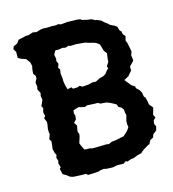

<svg xmlns="http://www.w3.org/2000/svg" viewBox="-104 -765 776 859"><g transform="rotate(-15 284.5 -336.0)"><path d="M198 7 191 0H174L149 -1L132 -2L119 -6L106 -16L89 -26L83 -52L89 -58L83 -78L86 -88L81 -105L85 -115L79 -129L75 -146L77 -161L79 -181L72 -192L80 -214L78 -224V-240L81 -256L82 -269L74 -289L81 -297L77 -316L82 -334L76 -344L84 -361L88 -372L85 -389L88 -402L78 -422L81 -433L78 -453L87 -470V-481L78 -494L80 -516L83 -528L79 -546L65 -565L42 -573L30 -580V-608L21 -623L26 -635L44 -643L55 -658L71 -661L90 -666H103L124 -673L141 -670L160 -676L175 -678L187 -677H195L213 -678L229 -677L245 -679L255 -675L287 -678L314 -677H328L345 -675L351 -670L376 -664L393 -662L410 -653H415L435 -644L444 -635L459 -624L467 -616L486 -607L496 -600L502 -581L509 -574L511 -561L521 -550L516 -530L521 -518L526 -493L529 -476L523 -460L525 -447L526 -435L518 -426L505 -413V-394L496 -384L487 -373L465 -361L480 -342L489 -331L505 -320V-313L519 -300L527 -286L530 -267L536 -261L541 -240L543 -227L558 -209L549 -178L556 -163L545 -153L543 -137L549 -124L544 -106L527 -93L523 -80L507 -71L499 -55L491 -52L473 -41L460 -32L453 -25L435 -21L418 -14L400 -11L384 -5L377 -9L364 0L346 -1H334L313 3L286 2L273 -1L253 2L250 4L228 6ZM276 -381 304 -383 325 -388 340 -387 362 -398 378 -402 390 -409 398 -420 409 -431 405 -440 417 -459V-469L421 -497L410 -511L403 -536L400 -544L386 -554L371 -559L355 -563L340 -568L320 -570L298 -572L271 -571L265 -574L247 -569L235 -572L218 -569H201L191 -551L195 -533L193 -522L199 -508L193 -490L200 -481L197 -464L200 -437V-426L203 -407L209 -387L228 -391L233 -383L256 -384L265 -388ZM324 -102 339 -109 358 -111 386 -117 395 -118 406 -127 418 -139 428 -153 426 -165V-181L433 -207L430 -220L429 -234L421 -245L408 -252L404 -264L394 -270L377 -279L361 -285L334 -287L324 -293H310L274 -295L263 -290L247 -294L235 -297L210 -289L208 -275L212 -264L210 -247L198 -234L208 -219L205 -206L203 -190L208 -181L206 -168L197 -140L202 -127L212 -107L223 -106H236L246 -103H275L315 -104Z"/></g></svg>

Font: Winky Rough Medium
Style: Regular
Weight: 500
Designer: Simon Atzbach
Foundry: typofactur
Version: Version 1.206; ttfautohint (v1.8.4.7-5d5b)